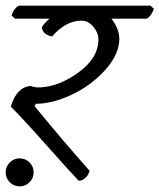

<svg xmlns="http://www.w3.org/2000/svg" viewBox="-32 -639 564 679"><path d="M316 -500Q316 -523 298 -544.5Q280 -566 256 -566Q201 -566 152 -510Q118 -517 116 -543Q123 -555 143 -573H21L9 -584Q16 -608 34 -619H500L512 -608Q505 -584 487 -573H362Q390 -537 390 -500Q389 -446 340 -391.5Q291 -337 222.5 -304.5Q154 -272 95 -272L90 -264Q199 -131 285 -35Q280 -18 268.5 -8.5Q257 1 246 0Q219 -28 131 -127Q43 -226 6 -262Q27 -331 76 -335Q92 -329 111 -330Q177 -333 246.5 -383.5Q316 -434 316 -500ZM-12 -29.5Q-12 -50 2.5 -64.5Q17 -79 37.5 -79Q58 -79 72.5 -64.5Q87 -50 87 -29.5Q87 -9 72.5 5.5Q58 20 37.5 20Q17 20 2.5 5.5Q-12 -9 -12 -29.5Z"/></svg>

Font: Tillana
Style: Regular
Weight: 400
Designer: Lipi Raval (Devanagari, Latin), Jonny Pinhorn (Latin)
Foundry: Indian Type Foundry
Version: Version 2.003;PS 1.0;hotconv 1.0.79;makeotf.lib2.5.61930; tt